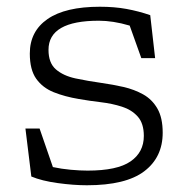

<svg xmlns="http://www.w3.org/2000/svg" viewBox="-20 -542 558 570"><path d="M276.5 -522Q319.5 -522 355.2 -515.5Q391 -509 426 -497L440.5 -369.5H399.5L365 -466Q339.5 -473.5 316.8 -477Q294 -480.5 273.5 -480.5Q124 -480.5 124 -394Q124 -355 146 -336Q168 -317 204.2 -309.2Q240.5 -301.5 283 -295.5Q315 -291 346.8 -283.8Q378.5 -276.5 405 -261.8Q431.5 -247 447.2 -219.8Q463 -192.5 463 -148Q463 -75 408.2 -33.5Q353.5 8 238 8Q198.5 8 151.2 1.5Q104 -5 73 -18L55.5 -160.5H97.5L137 -46Q162.5 -40.5 190.2 -38Q218 -35.5 240 -35.5Q328 -35.5 367.5 -62.8Q407 -90 407 -138.5Q407 -175.5 389 -195.8Q371 -216 342.2 -225.2Q313.5 -234.5 279.8 -238.5Q246 -242.5 214.5 -248Q172.5 -255 139.5 -268.2Q106.5 -281.5 87.5 -308.2Q68.5 -335 68.5 -383Q68.5 -449 121.2 -485.5Q174 -522 276.5 -522Z"/></svg>

Font: Newsreader 6pt Light
Style: Regular
Weight: 300
Designer: Hugues Gentile
Foundry: Production Type
Version: Version 1.003; ttfautohint (v1.8.3)